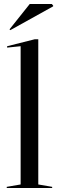

<svg xmlns="http://www.w3.org/2000/svg" viewBox="-20 -948 293 968"><path d="M14 0H243V-6L173 -18V-750H155L16 -715V-708L84 -715V-18L14 -6ZM32 -796 248 -916V-920L241 -928H130L28 -800Z"/></svg>

Font: Mazius Display
Style: Regular
Weight: 400
Designer: Alberto Casagrande & Collletttivo
Foundry: Collletttivo
Version: Version 2.000;Glyphs 3.2 (3217)